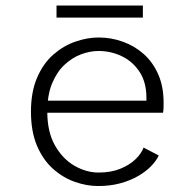

<svg xmlns="http://www.w3.org/2000/svg" viewBox="-20 -644 690 676"><path d="M325.5 11Q285 11 243.2 -3.8Q201.5 -18.5 166.5 -49.8Q131.5 -81 110.2 -131Q89 -181 89 -251Q89 -321 110.8 -371Q132.5 -421 168 -452Q203.5 -483 245.5 -497.5Q287.5 -512 327.5 -512Q371.5 -512 412.5 -497.2Q453.5 -482.5 485.8 -454Q518 -425.5 537 -382.5Q556 -339.5 556 -282.5Q556 -275 555.8 -264.8Q555.5 -254.5 554 -247H131.5V-289.5H495.5Q495.5 -293.5 495.5 -295.2Q495.5 -297 495.5 -300.5Q495.5 -354 471.5 -390.8Q447.5 -427.5 409 -446Q370.5 -464.5 327.5 -464.5Q297 -464.5 265.5 -452.8Q234 -441 207 -415.8Q180 -390.5 163.2 -349.8Q146.5 -309 146.5 -251Q146.5 -179 173.8 -131.5Q201 -84 242.5 -60.2Q284 -36.5 327.5 -36.5Q371 -36.5 403.5 -49.8Q436 -63 457 -83.2Q478 -103.5 485.5 -124.5L539 -96.5Q530 -77.5 511.5 -58.5Q493 -39.5 465.5 -23.8Q438 -8 403 1.5Q368 11 325.5 11ZM179 -582V-624.5H483V-582Z"/></svg>

Font: Trispace Thin ExtraLight
Style: Regular
Weight: 250
Version: Version 1.210